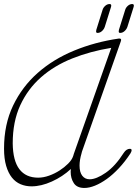

<svg xmlns="http://www.w3.org/2000/svg" viewBox="-20 -907 683 951"><path d="M593 -150Q606 -170 624 -170Q632 -169 632 -163Q632 -157 626 -147Q599 -106 569 -74Q539 -42 509 -20.5Q479 1 450.5 12.5Q422 24 398 24Q361 24 345.5 0Q330 -24 330 -56Q330 -65 331 -70Q290 -32 237 -8Q184 16 136 16Q107 16 82 5.5Q57 -5 39 -27.5Q21 -50 10.5 -85.5Q0 -121 0 -171Q0 -291 45 -384.5Q90 -478 167 -546Q244 -614 347.5 -656.5Q451 -699 568 -716H572Q580 -716 580 -709Q580 -707 578 -701L386 -156Q386 -156 384 -148Q374 -114 374 -87Q374 -54 387.5 -36.5Q401 -19 424 -19Q457 -19 504 -51.5Q551 -84 593 -150ZM342 -133Q344 -140 344.5 -140.5Q345 -141 345 -143L531 -670Q427 -653 338 -617.5Q249 -582 183.5 -524.5Q118 -467 80.5 -386Q43 -305 43 -197Q44 -111 76 -69Q108 -27 169 -27Q195 -27 223 -37Q251 -47 275 -62.5Q299 -78 317.5 -96.5Q336 -115 342 -133ZM600 -858Q603 -869 613 -878Q623 -887 635 -887Q643 -887 643 -879Q643 -877 642.5 -876Q642 -875 642 -873L611 -774Q607 -762 597 -753Q587 -744 575 -744Q568 -744 568 -751Q568 -756 569 -759ZM488 -858Q491 -869 501 -878Q511 -887 523 -887Q531 -887 531 -879Q531 -877 530.5 -876Q530 -875 530 -873L499 -774Q495 -762 485 -753Q475 -744 463 -744Q456 -744 456 -751Q456 -756 457 -759Z"/></svg>

Font: Discipuli Britannica
Style: Regular
Weight: 400
Designer: Peter Wiegel
Foundry: Peter Wiegel
Version: Version 0.001 2009